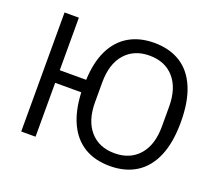

<svg xmlns="http://www.w3.org/2000/svg" viewBox="-120 -878 1200 1058"><g transform="rotate(20 480.0 -349.0)"><path d="M616 12Q528 12 466 -25.5Q404 -63 369.5 -136Q335 -209 330 -316H177V0H93V-698H177V-390H332Q336 -494 371 -565.5Q406 -637 468.5 -673.5Q531 -710 616 -710Q706 -710 770 -670Q834 -630 868 -549.5Q902 -469 902 -349Q902 -229 868 -149Q834 -69 770 -28.5Q706 12 616 12ZM616 -63Q707 -63 759.5 -123Q812 -183 812 -291V-407Q812 -515 759.5 -575Q707 -635 616 -635Q525 -635 472.5 -575Q420 -515 420 -407V-291Q420 -183 472.5 -123Q525 -63 616 -63Z"/></g></svg>

Font: IBM Plex Sans Var
Style: Regular
Weight: 400
Designer: Mike Abbink, Paul van der Laan, Pieter van Rosmalen
Foundry: Bold Monday
Version: Version 3.000